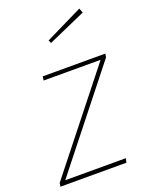

<svg xmlns="http://www.w3.org/2000/svg" viewBox="-153 -835 702 908"><g transform="rotate(-20 197.5 -380.5)"><path d="M402 -501 22 -21H327L322 0H-10L-7 -18L374 -499H87L90 -519H405ZM371 -738 181 -654 174 -669 362 -761Z"/></g></svg>

Font: FiraGO Thin
Style: Italic
Weight: 100
Italic angle: -8°
Designer: bBox Type GmbH
Foundry: bBox Type GmbH
Version: Version 1.001